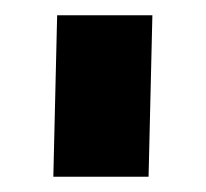

<svg xmlns="http://www.w3.org/2000/svg" viewBox="-20 -158 270 252"><path d="M55 -138H180L175 74H50Z"/></svg>

Font: Covid19
Style: Regular
Weight: 400
Designer: Peter Wiegel
Foundry: (c) CAT - Ing. Peter Wiegel.  for Rudolf Maass + Partner GmbH
Version: Version 001.000